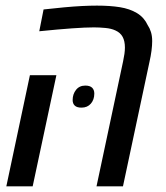

<svg xmlns="http://www.w3.org/2000/svg" viewBox="-20 -660 587 680"><path d="M321.8 0 416 -442.9Q418.9 -457 420.7 -469Q422.4 -481 422.4 -491.7Q422.4 -514.6 414.3 -529.5Q406.2 -544.4 388.7 -552.2Q374 -559.1 353 -561Q332 -563 312.5 -563Q283.2 -563 235.1 -559.6Q187 -556.2 119.1 -549.3L134.3 -626.5Q172.9 -630.9 207 -634Q241.2 -637.2 270.5 -638.7Q299.8 -640.1 323.2 -640.1Q370.1 -640.1 404.8 -634.5Q439.5 -628.9 464.8 -613.8Q478.5 -605.5 487.8 -594.7Q497.1 -584 502.9 -571.3Q510.3 -560.5 514.6 -546.6Q519 -532.7 519 -514.2Q519 -499.5 516.6 -480.7Q514.2 -461.9 509.3 -440.4L415.5 0ZM2.4 0 85.9 -393.6H179.7L95.7 0ZM268.6 -278.8Q252.4 -278.8 244.9 -285.9Q237.3 -293 237.3 -305.7Q237.3 -326.7 249.3 -341.8Q261.2 -356.9 282.2 -356.9Q298.3 -356.9 306.2 -349.4Q314 -341.8 314 -328.6Q314 -307.1 301.8 -293Q289.6 -278.8 268.6 -278.8Z"/></svg>

Font: Open Sans SemiCondensed Medium
Style: Italic
Weight: 500
Width: 4
Italic angle: -12°
Designer: Monotype Design Team
Foundry: Monotype Imaging Inc.
Version: Version 3.000